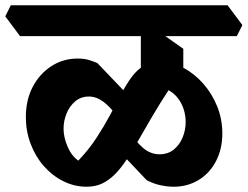

<svg xmlns="http://www.w3.org/2000/svg" viewBox="-76 -675 939 728"><path d="M582 33Q558 33 531 27Q504 21 480 8L354 -125L403 -192Q438 -138 466.5 -114Q495 -90 529 -90Q561 -90 583 -108Q605 -126 616.5 -154Q628 -182 628 -213Q628 -236 621 -259Q614 -282 599.5 -301.5Q585 -321 563 -333Q529 -281 501.5 -234Q474 -187 450.5 -146Q427 -105 405.5 -72Q384 -39 361 -15.5Q338 8 312 20.5Q286 33 252 33Q206 33 164 12Q122 -9 90 -45.5Q58 -82 40 -130Q22 -178 22 -231Q22 -296 48 -345.5Q74 -395 118.5 -424Q163 -453 218 -453Q243 -453 259.5 -448Q276 -443 293 -436L427 -296L369 -233Q342 -270 315.5 -289.5Q289 -309 261 -309Q231 -309 209.5 -291Q188 -273 176.5 -245Q165 -217 165 -187Q165 -155 180 -119.5Q195 -84 221 -66Q261 -108 290 -152.5Q319 -197 341.5 -239Q364 -281 383 -317.5Q402 -354 422.5 -382Q443 -410 469 -425.5Q495 -441 530 -441Q576 -441 618.5 -418.5Q661 -396 694.5 -358Q728 -320 747.5 -271.5Q767 -223 767 -169Q767 -110 743 -64Q719 -18 677 7.5Q635 33 582 33ZM0 -538 -56 -613 -35 -655H787L843 -580L822 -538ZM619 -379 458 -391V-590L514 -564L619 -490Z"/></svg>

Font: Eczar
Style: Bold
Weight: 700
Designer: Vaibhav Singh
Foundry: Rosetta Type Foundry
Version: Version 2.000